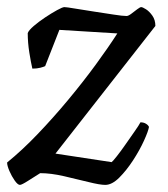

<svg xmlns="http://www.w3.org/2000/svg" viewBox="-33 -520 473 540"><path d="M23 0Q17 0 8.5 -12Q0 -24 -6.5 -39Q-13 -54 -13 -63Q29 -97 73 -143Q117 -189 159 -239.5Q201 -290 236.5 -338.5Q272 -387 297 -426L134 -436L94 -334Q90 -332 80.5 -329.5Q71 -327 58 -327Q54 -344 49.5 -372Q45 -400 45 -427Q48 -435 62 -447Q76 -459 94 -471Q112 -483 127.5 -491.5Q143 -500 148 -500Q154 -500 177.5 -496Q201 -492 231 -487.5Q261 -483 286.5 -479Q312 -475 323 -475Q328 -475 336.5 -481.5Q345 -488 353 -494Q361 -500 364 -500Q368 -500 377.5 -494Q387 -488 395.5 -476Q404 -464 404 -447L123 -88L281 -64Q284 -66 295.5 -80.5Q307 -95 320.5 -114.5Q334 -134 346 -151Q358 -168 362 -176Q371 -176 377.5 -172Q384 -168 386 -163Q384 -151 372 -124.5Q360 -98 341.5 -69.5Q323 -41 302.5 -20.5Q282 0 263 0Q248 0 216 -8Q184 -16 147 -24.5Q110 -33 80 -33Q64 -23 46 -11.5Q28 0 23 0Z"/></svg>

Font: Texturina 72pt 72pt Medium
Style: Italic
Weight: 500
Italic angle: -11°
Designer: Guillermo Torres Carreño
Foundry: Omnibus-Type
Version: Version 1.002; ttfautohint (v1.8.3)